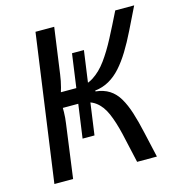

<svg xmlns="http://www.w3.org/2000/svg" viewBox="-103 -781 813 872"><g transform="rotate(-15 303.0 -345.0)"><path d="M435 0Q418 -78 404 -138Q390 -198 372 -239.5Q354 -281 324.5 -302.5Q295 -324 247 -324L258 -395Q302 -395 337 -417.5Q372 -440 401 -480Q430 -520 458 -573.5Q486 -627 517 -690H606Q578 -633 554 -584Q530 -535 506 -496Q482 -457 456.5 -428.5Q431 -400 401 -383Q371 -366 335 -362V-358Q373 -354 399.5 -337Q426 -320 444 -289.5Q462 -259 475.5 -216.5Q489 -174 501 -119.5Q513 -65 528 0ZM46 0 142 -690H230L200 -474Q196 -444 188.5 -416Q181 -388 171 -361Q173 -333 172.5 -305Q172 -277 168 -251L134 0ZM152 -324 161 -395H294L284 -324ZM223 -166 277 -553H333L279 -166Z"/></g></svg>

Font: Exo 2
Style: Italic
Weight: 400
Italic angle: -8°
Designer: Natanael Gama
Foundry: Natanael Gama
Version: Version 2.010